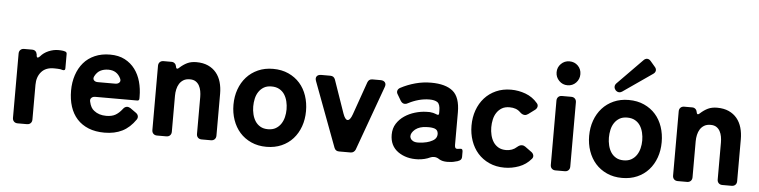

<svg xmlns="http://www.w3.org/2000/svg" viewBox="-47 -999 4901 1239"><g transform="rotate(5 2404.0 -379.0)"><path d="M58 -33V-449Q58 -464 67 -473Q76 -482 91 -482H142Q170 -482 175 -453V-450Q176 -434 183 -434Q188 -434 197 -443Q217 -467 248.5 -480.5Q280 -494 312 -494Q320 -494 328 -493.5Q336 -493 343 -492L355 -489Q367 -486 367 -474V-380Q367 -365 351 -368Q345 -370 335 -372Q327 -373 316.5 -373.5Q306 -374 293 -374Q240 -374 212 -341.5Q184 -309 184 -258V-33Q184 -18 175 -9Q166 0 151 0H91Q76 0 67 -9Q58 -18 58 -33Z M654 11Q595 11 550.5 -7Q506 -25 476 -58Q446 -91 431 -137.5Q416 -184 416 -241Q416 -295 431.5 -341.5Q447 -388 476 -422Q505 -456 548.5 -475Q592 -494 647 -494Q703 -494 743 -473Q783 -452 809 -417Q835 -382 847.5 -336.5Q860 -291 860 -241V-228Q860 -214 847 -214H575Q559 -214 550 -204.5Q541 -195 545 -180Q554 -139 577 -123Q608 -98 656 -98Q692 -98 715 -111Q738 -124 759 -151Q771 -168 788 -168Q796 -168 808 -161L846 -134Q857 -126 859.5 -114.5Q862 -103 855 -92Q818 -38 769 -13.5Q720 11 654 11ZM583 -310H696Q714 -310 723 -320.5Q732 -331 724 -347Q700 -396 645 -396Q615 -396 593 -384.5Q571 -373 557 -346Q549 -330 557.5 -320Q566 -310 583 -310Z M961 -33V-449Q961 -464 970 -473Q979 -482 994 -482H1046Q1058 -482 1066.5 -474.5Q1075 -467 1077 -455Q1079 -441 1086 -441Q1091 -441 1098 -448Q1122 -470 1147 -482Q1172 -494 1206 -494Q1250 -494 1282 -479.5Q1314 -465 1335 -439.5Q1356 -414 1366 -379.5Q1376 -345 1376 -304V-33Q1376 -18 1367 -9Q1358 0 1343 0H1283Q1268 0 1259 -9Q1250 -18 1250 -33V-273Q1250 -292 1246.5 -311Q1243 -330 1234.5 -345.5Q1226 -361 1211.5 -370.5Q1197 -380 1174 -380Q1149 -380 1132.5 -370Q1116 -360 1106 -344Q1096 -328 1091.5 -307.5Q1087 -287 1087 -266V-33Q1087 -18 1078 -9Q1069 0 1054 0H994Q979 0 970 -9Q961 -18 961 -33Z M1703 11Q1648 11 1604 -9Q1560 -29 1530 -63Q1500 -97 1484 -143Q1468 -189 1468 -241Q1468 -295 1484.5 -341Q1501 -387 1531.5 -421Q1562 -455 1605.5 -474.5Q1649 -494 1703 -494Q1759 -494 1803 -474Q1847 -454 1877 -420Q1907 -386 1922.5 -340Q1938 -294 1938 -241Q1938 -187 1921.5 -141Q1905 -95 1874.5 -61Q1844 -27 1800.5 -8Q1757 11 1703 11ZM1703 -103Q1733 -103 1753.5 -115Q1774 -127 1787 -146.5Q1800 -166 1806 -190.5Q1812 -215 1812 -241Q1812 -267 1806 -292Q1800 -317 1787.5 -336.5Q1775 -356 1754 -368Q1733 -380 1703 -380Q1673 -380 1653 -368Q1633 -356 1620 -336.5Q1607 -317 1601.5 -292Q1596 -267 1596 -241Q1596 -216 1602 -191Q1608 -166 1620.5 -146.5Q1633 -127 1653.5 -115Q1674 -103 1703 -103Z M2142 -21 1986 -438Q1978 -458 1986.5 -470Q1995 -482 2016 -482H2075Q2098 -482 2106 -460L2180 -247Q2194 -207 2210 -207Q2227 -207 2241 -247L2316 -460Q2324 -482 2347 -482H2400Q2420 -482 2429 -470Q2438 -458 2430 -438L2279 -21Q2275 -12 2267 -6Q2259 0 2248 0H2173Q2150 0 2142 -21Z M2686 6Q2609 10 2555 -28Q2502 -66 2502 -138Q2502 -179 2521.5 -209.5Q2541 -240 2571.5 -260.5Q2602 -281 2639 -292Q2676 -303 2712 -304Q2735 -306 2756 -301Q2763 -299 2769 -297Q2775 -295 2780 -293Q2795 -286 2795 -302V-318Q2795 -360 2777 -373Q2759 -385 2726 -385Q2691 -385 2656 -375.5Q2621 -366 2589 -349Q2579 -343 2569 -343Q2552 -343 2541 -361L2518 -400Q2510 -412 2513.5 -424Q2517 -436 2530 -443Q2575 -467 2625 -480.5Q2675 -494 2726 -494Q2821 -494 2868 -455Q2915 -416 2915 -318V-108Q2915 -87 2925 -84Q2932 -82 2946 -85Q2967 -90 2967 -69V-35Q2967 -18 2954 -10.5Q2941 -3 2927 -1Q2905 6 2874 6Q2842 6 2822 -6Q2806 -18 2787 -18Q2774 -18 2763 -13Q2730 3 2686 6ZM2683 -102Q2737 -105 2768 -123Q2799 -139 2797 -171Q2795 -194 2775 -201Q2755 -208 2722 -206Q2677 -205 2649 -183Q2622 -160 2623 -137Q2625 -120 2639 -111Q2653 -100 2683 -102Z M3245 11Q3190 11 3146 -9Q3102 -29 3072 -63Q3042 -97 3026 -143Q3010 -189 3010 -241Q3010 -295 3026.5 -341Q3043 -387 3073.5 -421Q3104 -455 3147.5 -474.5Q3191 -494 3245 -494Q3293 -494 3339 -477Q3385 -460 3417 -422Q3426 -412 3424 -400Q3422 -388 3411 -379L3368 -347Q3357 -339 3346 -339Q3330 -339 3314 -355Q3289 -380 3245 -380Q3215 -380 3195 -368Q3175 -356 3162 -336.5Q3149 -317 3143.5 -292Q3138 -267 3138 -241Q3138 -216 3144 -191Q3150 -166 3162.5 -146.5Q3175 -127 3195.5 -115Q3216 -103 3245 -103Q3287 -103 3315 -129Q3331 -143 3346 -143Q3357 -143 3367 -136L3411 -104Q3422 -95 3424 -83Q3426 -71 3417 -61Q3385 -23 3339 -6Q3293 11 3245 11Z M3604 -554Q3572 -554 3549.5 -577Q3527 -600 3527 -632Q3527 -664 3549.5 -686.5Q3572 -709 3604 -709Q3637 -709 3659 -687Q3681 -665 3681 -632Q3681 -600 3659 -577Q3637 -554 3604 -554ZM3542 -33V-449Q3542 -464 3551 -473Q3560 -482 3575 -482H3635Q3650 -482 3659 -473Q3668 -464 3668 -449V-33Q3668 -18 3659 -9Q3650 0 3635 0H3575Q3560 0 3551 -9Q3542 -18 3542 -33Z M3916 -550Q3908 -560 3908 -571.5Q3908 -583 3917 -593L4078 -757Q4089 -769 4102 -769Q4115 -769 4126 -756L4155 -722Q4166 -710 4164 -697Q4162 -684 4148 -675L3959 -544Q3950 -538 3941 -538Q3927 -538 3916 -550ZM4007 11Q3952 11 3908 -9Q3864 -29 3834 -63Q3804 -97 3788 -143Q3772 -189 3772 -241Q3772 -295 3788.5 -341Q3805 -387 3835.5 -421Q3866 -455 3909.5 -474.5Q3953 -494 4007 -494Q4063 -494 4107 -474Q4151 -454 4181 -420Q4211 -386 4226.5 -340Q4242 -294 4242 -241Q4242 -187 4225.5 -141Q4209 -95 4178.5 -61Q4148 -27 4104.5 -8Q4061 11 4007 11ZM4007 -103Q4037 -103 4057.5 -115Q4078 -127 4091 -146.5Q4104 -166 4110 -190.5Q4116 -215 4116 -241Q4116 -267 4110 -292Q4104 -317 4091.5 -336.5Q4079 -356 4058 -368Q4037 -380 4007 -380Q3977 -380 3957 -368Q3937 -356 3924 -336.5Q3911 -317 3905.5 -292Q3900 -267 3900 -241Q3900 -216 3906 -191Q3912 -166 3924.5 -146.5Q3937 -127 3957.5 -115Q3978 -103 4007 -103Z M4334 -33V-449Q4334 -464 4343 -473Q4352 -482 4367 -482H4419Q4431 -482 4439.5 -474.5Q4448 -467 4450 -455Q4452 -441 4459 -441Q4464 -441 4471 -448Q4495 -470 4520 -482Q4545 -494 4579 -494Q4623 -494 4655 -479.5Q4687 -465 4708 -439.5Q4729 -414 4739 -379.5Q4749 -345 4749 -304V-33Q4749 -18 4740 -9Q4731 0 4716 0H4656Q4641 0 4632 -9Q4623 -18 4623 -33V-273Q4623 -292 4619.5 -311Q4616 -330 4607.5 -345.5Q4599 -361 4584.5 -370.5Q4570 -380 4547 -380Q4522 -380 4505.5 -370Q4489 -360 4479 -344Q4469 -328 4464.5 -307.5Q4460 -287 4460 -266V-33Q4460 -18 4451 -9Q4442 0 4427 0H4367Q4352 0 4343 -9Q4334 -18 4334 -33Z"/></g></svg>

Font: Higure Gothic Black
Style: Regular
Weight: 900
Designer: Yoshimichi Ohira
Foundry: Positype
Version: Version 1.000